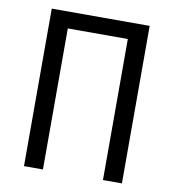

<svg xmlns="http://www.w3.org/2000/svg" viewBox="-79 -768 758 838"><g transform="rotate(10 300.0 -349.0)"><path d="M83 -698H517V0H433V-625H167V0H83Z"/></g></svg>

Font: iA Writer Quattro V
Style: Regular
Weight: 400
Designer: Mike Abbink, Paul van der Laan, Pieter van Rosmalen, Oliver Reichenstein
Foundry: Information Architects Inc.
Version: Version 2.000